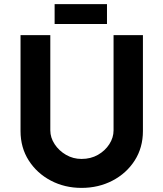

<svg xmlns="http://www.w3.org/2000/svg" viewBox="-20 -907 796 935"><path d="M225 -272Q225 -237 246 -205Q267 -173 301.5 -153Q336 -133 377 -133Q422 -133 457 -153Q492 -173 512.5 -205Q533 -237 533 -272V-736H676V-269Q676 -188 636 -125.5Q596 -63 528 -27.5Q460 8 377 8Q295 8 227.5 -27.5Q160 -63 120 -125.5Q80 -188 80 -269V-736H225ZM246 -887H501V-790H246Z"/></svg>

Font: Reem Kufi
Style: Regular
Weight: 400
Designer: Khaled Hosny
Version: Version 1.6